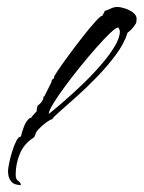

<svg xmlns="http://www.w3.org/2000/svg" viewBox="-20 -476 412 551"><path d="M39 55Q20 55 11.5 44Q3 33 3 15Q3 9 6 -6.5Q9 -22 14.5 -40Q20 -58 26.5 -71Q33 -84 40 -84Q42 -95 48.5 -112Q55 -129 65 -137L71 -139V-141L81 -152Q84 -156 84.5 -155.5Q85 -155 85 -155Q85 -164 88 -173Q99 -180 104 -192L105 -199H107L128 -241V-242Q128 -247 132.5 -249.5Q137 -252 135 -256Q143 -270 160.5 -294.5Q178 -319 198.5 -346Q219 -373 238 -396Q257 -419 269 -429L274 -431L281 -445Q289 -447 298 -451.5Q307 -456 317 -456Q326 -456 339.5 -451.5Q353 -447 363 -439Q373 -431 372 -420L371 -411L370 -409Q361 -393 346 -382Q337 -352 313 -319.5Q289 -287 259 -256Q229 -225 200 -199Q171 -173 151.5 -156Q132 -139 130 -134Q124 -133 112.5 -124.5Q101 -116 91.5 -106Q82 -96 82 -91L78 -82Q50 -65 37.5 -36Q25 -7 25 25Q25 39 32 43Q39 47 40 55ZM120 -149Q134 -160 159 -181.5Q184 -203 212.5 -230Q241 -257 266.5 -286Q292 -315 308 -341Q324 -367 324 -386Q324 -388 322.5 -391.5Q321 -395 320 -397H319Q313 -397 296.5 -381.5Q280 -366 257.5 -340.5Q235 -315 211 -285.5Q187 -256 166.5 -228Q146 -200 133 -179Q120 -158 120 -149Z"/></svg>

Font: Kolker Brush
Style: Regular
Weight: 400
Designer: Robert E. Leuschke
Foundry: Robert E. Leuschke
Version: Version 1.010; ttfautohint (v1.8.3)